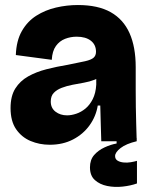

<svg xmlns="http://www.w3.org/2000/svg" viewBox="-20 -562 598 764"><path d="M178 14Q137 14 101.5 -1Q66 -16 44 -48Q22 -80 22 -132Q22 -180 41 -210Q60 -240 92 -258Q124 -276 165 -286.5Q206 -297 249 -304Q295 -313 319 -318.5Q343 -324 352.5 -332.5Q362 -341 362 -356Q362 -384 341.5 -400Q321 -416 285 -416Q261 -416 239 -407.5Q217 -399 202.5 -379Q188 -359 186 -324L43 -343Q45 -400 67 -438.5Q89 -477 124.5 -499.5Q160 -522 203 -532Q246 -542 290 -542Q370 -542 420.5 -513.5Q471 -485 495.5 -430Q520 -375 520 -295V-205Q520 -171 520.5 -136.5Q521 -102 522 -68Q523 -34 524 0H383Q382 -32 381 -67.5Q380 -103 379 -142H369Q362 -99 336.5 -63.5Q311 -28 270.5 -7Q230 14 178 14ZM247 -103Q264 -103 283.5 -109.5Q303 -116 320 -130Q337 -144 349 -167.5Q361 -191 363 -225V-265H388Q377 -253 357 -245Q337 -237 314 -233Q291 -229 268 -224.5Q245 -220 225.5 -212.5Q206 -205 194 -192.5Q182 -180 182 -158Q182 -132 201 -117.5Q220 -103 247 -103ZM525 168Q500 177 468 180.5Q436 184 406.5 178Q377 172 357.5 154.5Q338 137 338 104Q338 74 354.5 55Q371 36 396 24.5Q421 13 444 9V-11L524 -13V0Q482 10 460 27Q438 44 438 59Q438 71 447.5 77Q457 83 471.5 84.5Q486 86 500.5 83.5Q515 81 525 78Z"/></svg>

Font: Bricolage Grotesque 72pt ExtraBold
Style: Regular
Weight: 800
Designer: Mathieu Triay
Foundry: Atelier Triay
Version: Version 1.001;gftools[0.9.33.dev8+g029e19f]